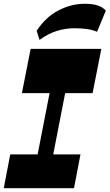

<svg xmlns="http://www.w3.org/2000/svg" viewBox="-20 -986 575 1006"><path d="M148 -27 278 -694.8H359.7L229.7 -27ZM-0.3 0 33.7 -177H401.7L367.7 0ZM94.8 -498 140.5 -730H511L465.2 -498ZM187.2 -777 172.2 -824.5Q219.2 -897 286.6 -931.6Q354 -966.2 423.2 -966.2Q465 -966.2 491.7 -957.5Q518.5 -948.7 534.5 -930.3L488.5 -819.3Q469 -829 437.2 -833.5Q405.5 -838 369.8 -838Q323.3 -838 277.6 -823.9Q232 -809.8 187.2 -777Z"/></svg>

Font: Savate ExtraLight
Style: Italic
Weight: 200
Italic angle: -11°
Designer: Max Esnée
Foundry: Plomb Type
Version: Version 2.000